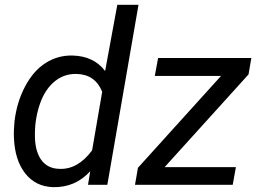

<svg xmlns="http://www.w3.org/2000/svg" viewBox="-20 -770 1078 800"><path d="M36.6 0ZM40.5 -265.1Q50.3 -345.7 85 -410.6Q119.6 -475.6 170.4 -507.8Q221.2 -540 282.2 -538.6Q370.6 -536.6 418 -474.1L468.8 -750H557.1L427.2 0H346.7L356 -56.6Q293.5 11.7 201.7 9.8Q128.4 7.8 85 -47.6Q41.5 -103 38.1 -196.3Q36.6 -225.1 40.5 -265.1ZM125.5 -214.4Q124 -144.5 150.4 -106Q176.8 -67.4 227.5 -66.4Q304.2 -63 363.8 -143.6L405.8 -387.7Q376.5 -460 299.3 -461.9Q247.1 -463.4 207.3 -430.4Q167.5 -397.5 146.7 -338.1Q126 -278.8 125.5 -214.4ZM666 -73.7H962.9L949.7 0H542.5L554.7 -70.8L900.9 -453.6H625L638.7 -528.3H1027.3L1015.6 -460Z"/></svg>

Font: Roboto
Style: Italic
Weight: 400
Italic angle: -12°
Designer: Google
Version: Version 2.134; 2016; ttfautohint (v1.6)